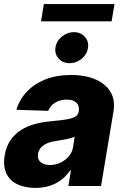

<svg xmlns="http://www.w3.org/2000/svg" viewBox="-28 -926 610 956"><path d="M148.4 9.8Q96.7 9.3 58.8 -8.3Q21 -25.9 3.9 -61.8Q-13.2 -97.7 -4.9 -151.4Q2.9 -196.8 24.2 -227.8Q45.4 -258.8 76.7 -278.6Q107.9 -298.3 146.2 -308.6Q184.6 -318.8 226.6 -322.3Q273.4 -326.7 302.5 -331.3Q331.5 -335.9 346.4 -345Q361.3 -354 364.3 -370.6V-373Q368.2 -399.9 352.3 -414.8Q336.4 -429.7 304.2 -430.2Q270.5 -429.7 246.3 -414.8Q222.2 -399.9 211.9 -374L53.7 -379.4Q68.4 -429.2 104.7 -468.5Q141.1 -507.8 197 -530.3Q252.9 -552.7 326.7 -552.7Q378.4 -552.7 420.2 -540.5Q461.9 -528.3 490.7 -504.9Q519.5 -481.4 532 -447.8Q544.4 -414.1 537.1 -371.1L475.1 0H312.5L325.2 -76.7H320.8Q301.3 -48.3 275.6 -29.3Q250 -10.3 218.3 -0.5Q186.5 9.3 148.4 9.8ZM221.2 -104.5Q248.5 -104.5 272.9 -116Q297.4 -127.4 314.5 -147.5Q331.5 -167.5 335.9 -194.3L343.8 -245.6Q336.4 -241.7 325.2 -238.5Q314 -235.4 300.8 -232.7Q287.6 -230 274.4 -228Q261.2 -226.1 249 -223.6Q223.6 -220.2 205.1 -211.7Q186.5 -203.1 175.3 -190.4Q164.1 -177.7 161.1 -159.7Q157.2 -133.3 174.1 -118.9Q190.9 -104.5 221.2 -104.5ZM318.8 -611.3Q285.2 -611.3 264.4 -634Q243.7 -656.7 248 -688.5Q252.4 -720.7 279.3 -743.2Q306.2 -765.6 339.8 -766.1Q373.5 -765.6 394 -743.2Q414.6 -720.7 410.2 -688.5Q406.2 -656.7 379.4 -634Q352.5 -611.3 318.8 -611.3ZM542 -905.8 527.8 -819.8H176.3L190.4 -905.8Z"/></svg>

Font: Inter Tight ExtraBold
Style: Italic
Weight: 800
Italic angle: -9.39999°
Designer: Rasmus Andersson
Foundry: rsms
Version: Version 3.004